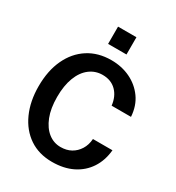

<svg xmlns="http://www.w3.org/2000/svg" viewBox="-214 -1036 1078 1176"><g transform="rotate(30 325.0 -448.0)"><path d="M335 12Q242 12 174.5 -33.5Q107 -79 70 -161Q33 -243 33 -349Q33 -459 71 -540Q109 -621 178 -665.5Q247 -710 340 -710Q414 -710 474.5 -681Q535 -652 573.5 -598.5Q612 -545 617 -469H480Q473 -531 436 -568Q399 -605 339 -605Q288 -605 248 -574.5Q208 -544 186 -486.5Q164 -429 164 -349Q164 -268 186.5 -211Q209 -154 247.5 -123.5Q286 -93 335 -93Q377 -93 408.5 -110.5Q440 -128 460 -160Q480 -192 483 -235H621Q614 -160 577.5 -104.5Q541 -49 479.5 -18.5Q418 12 335 12ZM272 -786V-908H402V-786Z"/></g></svg>

Font: Azeret Mono Thin Medium
Style: Regular
Weight: 500
Version: Version 1.002